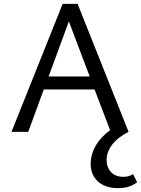

<svg xmlns="http://www.w3.org/2000/svg" viewBox="-20 -678 725 987"><path d="M685 259Q663 275 640 282Q617 289 587 289Q521 289 483.5 255Q446 221 446 163Q446 118 470.5 73.5Q495 29 546 -9L466 -218H205L125 0H39L302 -658H379L641 0H640Q583 30 555.5 67Q528 104 528 145Q528 182 550.5 206.5Q573 231 615 231Q643 231 664 217ZM441 -285 334 -568 230 -285Z"/></svg>

Font: Ysabeau Infant Medium
Style: Regular
Weight: 500
Designer: Christian Thalmann (Catharsis Fonts)
Version: Version 0.003